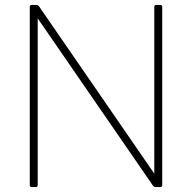

<svg xmlns="http://www.w3.org/2000/svg" viewBox="-20 -754 774 774"><path d="M108 0Q100 0 100 -8V-726Q100 -734 108 -734H128Q133 -734 137 -729L602 -54V-726Q602 -734 610 -734H626Q634 -734 634 -726V-8Q634 0 626 0H606Q601 0 597 -5L132 -680V-8Q132 0 124 0Z"/></svg>

Font: LINE Seed Sans TH App Thin
Style: Regular
Weight: 250
Designer: Dalton Maag Ltd | Thai characters by Cadson Demak Co.,Ltd.
Foundry: Dalton Maag Ltd
Version: Version 1.003